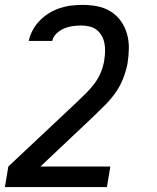

<svg xmlns="http://www.w3.org/2000/svg" viewBox="-20 -548 640 783"><path d="M416 215H0L14 131L294 -132Q295 -132 295 -133L296 -134Q315 -152 333 -170Q351 -188 366.5 -209Q382 -230 391.5 -253.5Q401 -277 405 -301V-302Q408 -320 408.5 -337.5Q409 -355 406 -371Q403 -387 395 -401.5Q387 -416 374.5 -426Q362 -436 345 -440Q328 -444 311 -444Q294 -444 276 -441.5Q258 -439 241.5 -432Q225 -425 211 -412Q197 -399 193 -381H97Q102 -404 114 -426Q126 -448 143.5 -465.5Q161 -483 182 -495.5Q203 -508 226 -515.5Q249 -523 272 -525.5Q295 -528 318 -528Q349 -528 378.5 -522Q408 -516 432.5 -500.5Q457 -485 473.5 -461.5Q490 -438 498 -409.5Q506 -381 505.5 -350.5Q505 -320 500 -289Q494 -258 482 -227.5Q470 -197 451 -170Q432 -143 408 -119Q384 -95 360 -72L359 -71L145 131H430Z"/></svg>

Font: Iosevka HT Medium Extended
Style: Italic
Weight: 500
Width: 7
Italic angle: -9°
Monospace: yes
Designer: Belleve Invis
Foundry: Belleve Invis
Version: Version 32.3.0; ttfautohint (v1.8.4)